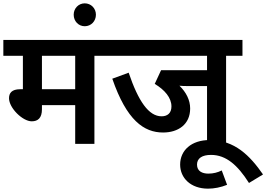

<svg xmlns="http://www.w3.org/2000/svg" viewBox="-20 -861 1594 1149"><path d="M545 -527H643V-622H0V-527H117V-327H101C49 -327 34 -303 34 -273C34 -215 115 -135 170 -135C207 -135 231 -155 231 -207V-232H430V0H545ZM430 -527V-327H231V-527Z M421 -773C421 -734 450 -704 487 -704C525 -704 554 -734 554 -773C554 -811 525 -841 487 -841C450 -841 421 -811 421 -773Z M1333 -527H1431V-622H628V-527H1219V-441H944L906 -359C966 -323 1006 -276 1006 -224C1006 -184 982 -165 947 -165C870 -165 808 -255 750 -426L652 -390C738 -141 841 -68 956 -68C1046 -68 1118 -116 1118 -212C1118 -262 1094 -309 1054 -348C1068 -346 1087 -346 1113 -346H1219V0H1333Z M1339 245 1307 159C1283 171 1257 178 1227 178C1191 178 1159 164 1159 124C1159 86 1190 66 1243 66C1333 66 1402 127 1470 234L1554 183C1476 71 1385 -23 1235 -23C1125 -23 1058 39 1058 124C1058 204 1121 268 1225 268C1262 268 1302 260 1339 245Z"/></svg>

Font: Noto Sans SemiBold
Style: Italic
Weight: 600
Italic angle: -12°
Designer: Monotype Design Team
Foundry: Monotype Imaging Inc.
Version: Version 2.013